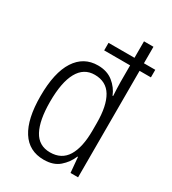

<svg xmlns="http://www.w3.org/2000/svg" viewBox="-187 -859 867 968"><g transform="rotate(30 246.5 -375.0)"><path d="M222 10Q136 10 92 -59Q48 -128 48 -260Q48 -397 94 -468Q140 -539 223 -539Q276 -539 311 -511Q346 -483 362 -443H365Q364 -464 363 -485Q362 -506 362 -524V-620H211V-664H362V-760H417V-664H483V-620H417V0H373L365 -89H362Q345 -48 311.5 -19Q278 10 222 10ZM231 -38Q298 -38 330 -90.5Q362 -143 362 -241V-284Q362 -384 330.5 -437Q299 -490 232 -490Q169 -490 136.5 -431.5Q104 -373 104 -260Q104 -152 134.5 -95Q165 -38 231 -38Z"/></g></svg>

Font: Noto Sans Condensed Light
Style: Regular
Weight: 300
Width: 3
Designer: Monotype Design Team
Foundry: Monotype Imaging Inc.
Version: Version 2.013; ttfautohint (v1.8.4.7-5d5b)